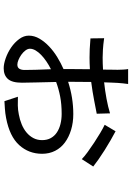

<svg xmlns="http://www.w3.org/2000/svg" viewBox="143 -807 714 1040"><g transform="rotate(90 500.0 -287.0)"><path d="M330 -24Q346 -24 352.5 -35Q359 -46 359 -63Q359 -85 358 -123Q357 -161 355 -206Q333 -195 313 -181.5Q293 -168 277.5 -153Q262 -138 253 -122.5Q244 -107 244 -92Q244 -80 253.5 -67.5Q263 -55 276.5 -45.5Q290 -36 304.5 -30Q319 -24 330 -24ZM423 -299Q466 -313 510 -320Q554 -327 598 -327Q644 -327 683.5 -315Q723 -303 752 -281.5Q781 -260 797 -228.5Q813 -197 813 -158Q813 -86 766 -34Q719 18 619 37Q593 42 568.5 43.5Q544 45 528 46L504 -27Q527 -26 551.5 -26.5Q576 -27 600 -32Q628 -37 653.5 -47.5Q679 -58 698 -74Q717 -90 728 -111Q739 -132 739 -158Q739 -185 728 -205Q717 -225 697.5 -238Q678 -251 652 -257.5Q626 -264 597 -264Q545 -264 503.5 -256Q462 -248 424 -234Q425 -180 426.5 -128.5Q428 -77 428 -49Q428 5 407.5 27.5Q387 50 350 50Q326 50 295 39Q264 28 237 9.5Q210 -9 191.5 -34Q173 -59 173 -86Q173 -116 189.5 -144Q206 -172 232 -196.5Q258 -221 290 -240.5Q322 -260 354 -274V-301Q354 -327 354.5 -357Q355 -387 355 -417Q339 -416 323 -415.5Q307 -415 292 -415Q268 -415 246 -416Q224 -417 188 -420L187 -494Q223 -489 249 -487.5Q275 -486 292 -486Q308 -486 324 -486.5Q340 -487 357 -488Q357 -515 357.5 -535.5Q358 -556 358 -567Q358 -579 357 -597Q356 -615 354 -624H435Q433 -614 431.5 -596Q430 -578 429 -567Q428 -554 427.5 -535.5Q427 -517 426 -494Q472 -499 515 -507Q558 -515 594 -526L596 -454Q570 -449 524 -440Q478 -431 424 -424Q424 -393 423.5 -362Q423 -331 423 -304ZM691 -556Q712 -545 739 -529.5Q766 -514 793 -497Q820 -480 843.5 -463.5Q867 -447 882 -435L842 -373Q828 -387 804 -404.5Q780 -422 753.5 -439.5Q727 -457 701 -472.5Q675 -488 656 -497Z"/></g></svg>

Font: SpoqaHanSansJP-Regular
Style: Regular
Weight: 400
Designer: [Source Han Sans]
Ryoko NISHIZUKA  (kana & ideographs); Paul D. Hunt (Latin, Greek & Cyrillic); Wenlong ZHANG  (bopomofo
Foundry: Spoqa (http://bi.spoqa.com)
Version: Version 1.002.20150607